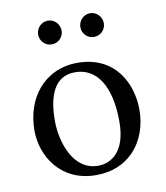

<svg xmlns="http://www.w3.org/2000/svg" viewBox="-74 -685 653 757"><g transform="rotate(-10 252.0 -306.5)"><path d="M121 -575C121 -549 142 -528 168 -528C194 -528 215 -549 215 -575C215 -601 194 -623 168 -623C142 -623 121 -601 121 -575ZM290 -575C290 -549 311 -528 337 -528C363 -528 384 -549 384 -575C384 -601 363 -623 337 -623C311 -623 290 -601 290 -575ZM41 -205C41 -103 109 10 251 10C315.4 10 363.8 -12.7 397.9 -46C442.7 -89.8 463 -152.7 463 -214C463 -318 406 -439 253 -439C187.2 -439 132.9 -412 96.3 -369C60 -326.4 41 -268.2 41 -205ZM238 -404C324 -404 377 -326 377 -182C377 -56 312 -25 265 -25C161 -25 127 -151 127 -228C127 -315 148 -404 238 -404Z"/></g></svg>

Font: Libertinus Math
Style: Regular
Weight: 400
Designer: Philipp H. Poll
Foundry: Khaled Hosny
Version: Version 6.2